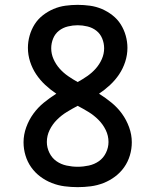

<svg xmlns="http://www.w3.org/2000/svg" viewBox="-20 -763 640 791"><path d="M300 8Q273 8 246 4.5Q219 1 193.5 -9Q168 -19 146 -35.5Q124 -52 108.5 -74Q93 -96 85 -122.5Q77 -149 77 -177Q77 -208 88 -238.5Q99 -269 117.5 -294.5Q136 -320 160.5 -340Q185 -360 212 -377Q188 -393 166.5 -413Q145 -433 129 -457Q113 -481 104 -509Q95 -537 95 -566Q95 -591 102 -616Q109 -641 122.5 -662.5Q136 -684 156.5 -700Q177 -716 200.5 -726Q224 -736 249.5 -739.5Q275 -743 300 -743Q325 -743 350.5 -739.5Q376 -736 399.5 -726Q423 -716 443.5 -700Q464 -684 477.5 -662.5Q491 -641 498 -616Q505 -591 505 -566Q505 -537 496 -509Q487 -481 471 -457Q455 -433 433.5 -413Q412 -393 388 -377Q415 -360 439.5 -340Q464 -320 482.5 -294.5Q501 -269 512 -238.5Q523 -208 523 -177Q523 -149 515 -122.5Q507 -96 491.5 -74Q476 -52 454 -35.5Q432 -19 406.5 -9Q381 1 354 4.5Q327 8 300 8ZM300 -425Q320 -436 339.5 -449.5Q359 -463 374.5 -480.5Q390 -498 399.5 -519.5Q409 -541 409 -564Q409 -585 401 -604.5Q393 -624 377 -636.5Q361 -649 340.5 -654Q320 -659 300 -659Q280 -659 259.5 -654Q239 -649 223 -636.5Q207 -624 199 -604.5Q191 -585 191 -564Q191 -541 200.5 -519.5Q210 -498 225.5 -480.5Q241 -463 260.5 -449.5Q280 -436 300 -425ZM300 -76Q323 -76 346 -81Q369 -86 387.5 -99Q406 -112 416.5 -133.5Q427 -155 427 -178Q427 -204 415.5 -227.5Q404 -251 385.5 -269.5Q367 -288 345 -301.5Q323 -315 300 -327Q277 -315 255 -301.5Q233 -288 214.5 -269.5Q196 -251 184.5 -227.5Q173 -204 173 -178Q173 -155 183.5 -133.5Q194 -112 212.5 -99Q231 -86 254 -81Q277 -76 300 -76Z"/></svg>

Font: Iosevka Aile Medium
Style: Regular
Weight: 500
Designer: Belleve Invis
Foundry: Belleve Invis
Version: Version 27.3.5; ttfautohint (v1.8.4)